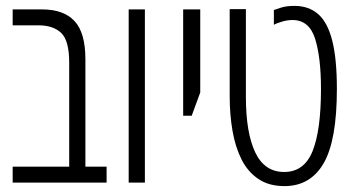

<svg xmlns="http://www.w3.org/2000/svg" viewBox="-20 -620 1209 652"><path d="M23 0V-54H215V-407Q215 -482 188 -508Q161 -534 110 -534H23V-588H124Q196 -588 233 -548.5Q270 -509 270 -419V-54H342V0Z M417 0V-588H472V0Z M602 -227V-588H660V-306L631 -227Z M946 12Q893 12 857 -12.5Q821 -37 800 -79Q779 -121 769.5 -176Q760 -231 760 -293V-589H815V-291Q815 -170 846.5 -103Q878 -36 945 -36Q1013 -36 1041.5 -107Q1070 -178 1070 -318Q1070 -425 1050 -488.5Q1030 -552 973 -552Q956 -552 937.5 -546.5Q919 -541 910 -536V-586Q916 -588 934 -594Q952 -600 980 -600Q1028 -600 1060 -572.5Q1092 -545 1108 -483Q1124 -421 1124 -318Q1124 -143 1079 -65.5Q1034 12 946 12Z"/></svg>

Font: Noto Sans Hebrew ExtraCondensed Light
Style: Regular
Weight: 300
Width: 2
Designer: Monotype Design Team
Foundry: Monotype Imaging Inc.
Version: Version 2.004; ttfautohint (v1.8.4.7-5d5b)